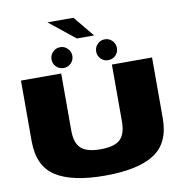

<svg xmlns="http://www.w3.org/2000/svg" viewBox="-104 -1104 1153 1203"><g transform="rotate(-10 473.0 -502.0)"><path d="M468 3Q677.5 3 781.2 -63.8Q885 -130.5 885 -289V-675H629.5V-312Q629.5 -233 593 -198.8Q556.5 -164.5 468 -164.5Q380 -164.5 343.5 -199.2Q307 -234 307 -312V-675H51V-289Q51 -130.5 155 -63.8Q259 3 468 3ZM329.5 -706Q356 -706 375.5 -725.2Q395 -744.5 395 -772Q395 -799.5 375.5 -819Q356 -838.5 329.5 -838.5Q301 -838.5 281.8 -819Q262.5 -799.5 262.5 -772Q262.5 -744.5 281.8 -725.2Q301 -706 329.5 -706ZM612 -706Q640.5 -706 659.5 -725.2Q678.5 -744.5 678.5 -772Q678.5 -799.5 659.5 -819Q640.5 -838.5 612 -838.5Q585.5 -838.5 566 -819Q546.5 -799.5 546.5 -772Q546.5 -744.5 565.5 -725.2Q584.5 -706 612 -706ZM442 -874H551.5L443 -1005.5H277.5Z"/></g></svg>

Font: Anybody Expanded Black
Style: Regular
Weight: 900
Width: 7
Designer: Tyler Finck
Foundry: Etcetera Type Company
Version: Version 1.113;gftools[0.9.25]